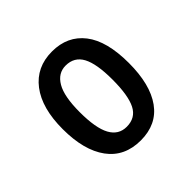

<svg xmlns="http://www.w3.org/2000/svg" viewBox="-103 -812 519 519"><g transform="rotate(-45 157.0 -552.0)"><path d="M283 -553Q283 -471 251 -426.5Q219 -382 158 -382Q96 -382 63 -427Q30 -472 30 -553Q30 -633 64 -677.5Q98 -722 158 -722Q217 -722 250 -679.5Q283 -637 283 -553ZM95 -553Q95 -492 110.5 -463.5Q126 -435 157 -435Q191 -435 205.5 -463.5Q220 -492 220 -553Q220 -613 205 -641Q190 -669 157 -669Q128 -669 111.5 -641Q95 -613 95 -553Z"/></g></svg>

Font: Noto Sans Lao ExtraCondensed
Style: Regular
Weight: 400
Width: 2
Designer: Monotype Design Team
Foundry: Monotype Imaging Inc.
Version: Version 2.004; ttfautohint (v1.8.4.7-5d5b)